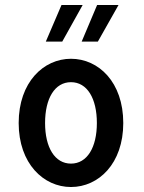

<svg xmlns="http://www.w3.org/2000/svg" viewBox="-20 -739 578 771"><path d="M55 -245C55 -82 155 12 265 12C376 12 475 -82 475 -245C475 -409 376 -503 265 -503C155 -503 55 -409 55 -245ZM161 -245C161 -344 200 -409 265 -409C330 -409 369 -344 369 -245C369 -147 330 -82 265 -82C200 -82 161 -147 161 -245ZM164 -572H230L312 -719H227ZM308 -572H373L456 -719H370Z"/></svg>

Font: Falling Sky
Style: Condensed
Weight: 400
Designer: Paul D. Hunt
Foundry: Adobe Systems Incorporated
Version: Version 1.02